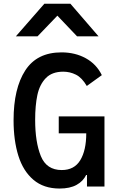

<svg xmlns="http://www.w3.org/2000/svg" viewBox="-20 -1024 640 1054"><path d="M54.5 -364Q54.5 -538.5 118.8 -637.5Q183 -736.5 317.5 -736.5Q392.5 -736.5 451 -704.2Q509.5 -672 539 -611.5L456.5 -552Q430 -597.5 397 -614Q364 -630.5 327.5 -630.5Q265.5 -630.5 231.5 -595.2Q197.5 -560 185.2 -502.5Q173 -445 173 -366Q173 -244 204.2 -167.2Q235.5 -90.5 319 -90.5Q388 -90.5 420.8 -144.8Q453.5 -199 453.5 -292H302.5V-385H553.5V0H457.5V-63.5H453Q436.5 -29 400.2 -9Q364 11 307 11Q220 11 163.5 -37Q107 -85 80.8 -169Q54.5 -253 54.5 -364ZM223.5 -1003.5H366.5L521 -824.5H403L295 -938L186 -824.5H67Z"/></svg>

Font: JuliaMono SemiBold
Style: Regular
Weight: 600
Monospace: yes
Designer: cormullion
Foundry: corm
Version: Version 0.055; ttfautohint (v1.8.4)